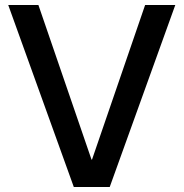

<svg xmlns="http://www.w3.org/2000/svg" viewBox="-20 -750 736 770"><path d="M276 0 13 -730H134L347 -110H349L562 -730H683L420 0Z"/></svg>

Font: M PLUS 1 Thin Medium
Style: Regular
Weight: 500
Version: Version 1.001